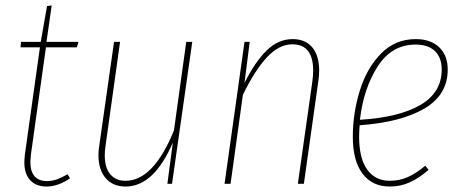

<svg xmlns="http://www.w3.org/2000/svg" viewBox="-20 -672 1682 702"><path d="M93 -107Q91 -87 91 -80Q91 -45 106.5 -27.5Q122 -10 151 -10Q171 -10 189 -16.5Q207 -23 227 -35L236 -20Q192 10 150 10Q112 10 90.5 -13Q69 -36 69 -79Q69 -87 71 -107L126 -499H55L57 -519H129L152 -650L169 -652L150 -519H267L261 -499H148Z M340 -105Q340 -122 343 -140L397 -519H419L366 -140Q363 -121 363 -104Q363 -59 383 -35Q403 -11 439 -11Q541 -11 616 -195L661 -519H683L609 0H592L612 -151Q543 10 439 10Q393 10 366.5 -20.5Q340 -51 340 -105Z M1147 -414Q1147 -396 1144 -376L1091 0H1069L1122 -374Q1125 -395 1125 -414Q1125 -510 1049 -510Q1000 -510 955.5 -462Q911 -414 868 -325L823 0H801L874 -519H893L874 -369Q914 -448 956 -488.5Q998 -529 1050 -529Q1097 -529 1122 -498.5Q1147 -468 1147 -414Z M1295 -214Q1293 -186 1293 -173Q1293 -93 1322.5 -52Q1352 -11 1405 -11Q1441 -11 1471 -24.5Q1501 -38 1535 -66L1547 -51Q1511 -20 1477.5 -5Q1444 10 1405 10Q1341 10 1305.5 -37Q1270 -84 1270 -172Q1270 -258 1295.5 -340.5Q1321 -423 1373 -476Q1425 -529 1500 -529Q1555 -529 1586 -499Q1617 -469 1617 -418Q1617 -325 1531.5 -275Q1446 -225 1295 -214ZM1296 -234Q1440 -243 1517.5 -288.5Q1595 -334 1595 -418Q1595 -461 1570.5 -485Q1546 -509 1499 -509Q1412 -509 1360.5 -428.5Q1309 -348 1296 -234Z"/></svg>

Font: Fira Sans Extra Condensed Thin
Style: Italic
Weight: 250
Width: 3
Italic angle: -8°
Designer: Carrois Corporate & Edenspiekermann AG
Foundry: Carrois Corporate GbR & Edenspiekermann AG
Version: Version 4.203